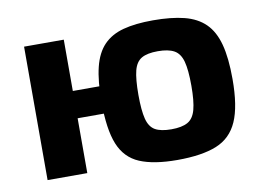

<svg xmlns="http://www.w3.org/2000/svg" viewBox="-62 -599 956 700"><g transform="rotate(-10 416.5 -248.5)"><path d="M542 -507Q610 -507 657.5 -495Q705 -483 734.5 -454Q764 -425 777.5 -374.5Q791 -324 791 -246Q791 -145 766.5 -89.5Q742 -34 687.5 -12Q633 10 542 10Q455 10 403 -12Q351 -34 328.5 -89.5Q306 -145 306 -246Q306 -324 318.5 -374.5Q331 -425 359 -454Q387 -483 432 -495Q477 -507 542 -507ZM210 -494V0H63V-494ZM361 -304V-203H203V-304ZM540 -393Q501 -393 480 -381Q459 -369 451 -338Q443 -307 443 -248Q443 -191 451 -159.5Q459 -128 480 -116Q501 -104 540 -104Q579 -104 600.5 -116Q622 -128 630.5 -159.5Q639 -191 639 -248Q639 -307 630.5 -338Q622 -369 600.5 -381Q579 -393 540 -393Z"/></g></svg>

Font: Exo 2
Style: Bold
Weight: 700
Designer: Natanael Gama
Foundry: Natanael Gama
Version: Version 2.010